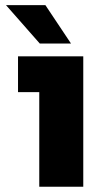

<svg xmlns="http://www.w3.org/2000/svg" viewBox="-20 -713 406 733"><path d="M129.9 0V-498H297.9V0ZM48.8 -361.3V-498H297.9V-361.3ZM131.8 -546.9 2.9 -693.4H153.3L251 -546.9Z"/></svg>

Font: Sen ExtraBold
Style: Regular
Weight: 800
Version: Version 2.000;gftools[0.9.31]